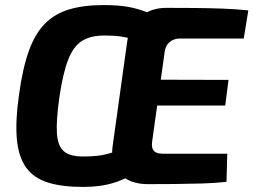

<svg xmlns="http://www.w3.org/2000/svg" viewBox="-20 -724 999 757"><path d="M390 -704Q449 -704 490.5 -696Q532 -688 573 -670L508 -568Q484 -576 457 -580Q430 -584 391 -584Q337 -584 303 -562.5Q269 -541 248.5 -488Q228 -435 214 -340Q201 -248 204.5 -197.5Q208 -147 232.5 -127Q257 -107 307 -107Q339 -107 362 -109.5Q385 -112 403.5 -117Q422 -122 439 -128L487 -27Q457 -12 429.5 -3.5Q402 5 372.5 9Q343 13 307 13Q224 13 168.5 -4.5Q113 -22 83 -63.5Q53 -105 46.5 -175.5Q40 -246 55 -351Q69 -454 93.5 -522.5Q118 -591 157 -630.5Q196 -670 253 -687Q310 -704 390 -704ZM479 -410 881 -409 868 -308H464ZM636 -693Q692 -693 748.5 -692.5Q805 -692 859 -690Q913 -688 959 -683L941 -572H689Q665 -572 648.5 -558Q632 -544 629 -518L580 -167Q576 -142 586 -130Q596 -118 621 -118H876L873 -7Q827 -2 774 -0.5Q721 1 667.5 1.5Q614 2 564 2Q514 2 480.5 -17Q447 -36 432.5 -69.5Q418 -103 424 -147L481 -557Q490 -620 531.5 -656.5Q573 -693 636 -693Z"/></svg>

Font: Exo 2
Style: Bold Italic
Weight: 700
Italic angle: -8°
Designer: Natanael Gama
Foundry: Natanael Gama
Version: Version 2.010